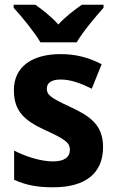

<svg xmlns="http://www.w3.org/2000/svg" viewBox="-20 -786 492 816"><path d="M152 -606H306C331 -650 387 -716 420 -753V-766H328C297 -744 261 -718 228 -682C196 -717 160 -745 130 -766H38V-753C72 -716 127 -649 152 -606ZM418 -161C418 -254 364 -292 280 -331C195 -370 179 -383 179 -409C179 -434 199 -448 238 -448C283 -448 325 -431 370 -409L412 -513C354 -543 300 -556 237 -556C116 -556 39 -502 39 -403C39 -315 82 -274 172 -233C265 -191 277 -176 277 -149C277 -119 255 -100 205 -100C155 -100 90 -120 40 -146V-22C90 1 139 10 206 10C344 10 418 -50 418 -161Z"/></svg>

Font: Noto Sans Myanmar SemiCondensed
Style: Bold
Weight: 700
Width: 4
Designer: Monotype Design Team
Foundry: Monotype Imaging Inc.
Version: Version 2.107